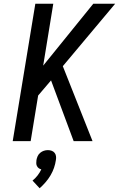

<svg xmlns="http://www.w3.org/2000/svg" viewBox="-20 -755 640 1027"><path d="M374 0 253 -325 184 -244 144 0H48L169 -735H265L211 -404L479 -735H596L316 -401L475 0ZM192 252 154 211Q169 199 181 183.5Q193 168 201 151Q193 149 187 144.5Q181 140 177.5 133Q174 126 174 117.5Q174 109 175 101Q177 90 181.5 80Q186 70 195 62.5Q204 55 214.5 51.5Q225 48 236 48Q247 48 256.5 51.5Q266 55 272 62.5Q278 70 279.5 80Q281 90 279 101Q276 122 269 142.5Q262 163 250.5 182.5Q239 202 224 219.5Q209 237 192 252Z"/></svg>

Font: Iosevka Medium Extended
Style: Italic
Weight: 500
Width: 7
Italic angle: -9°
Monospace: yes
Designer: Belleve Invis
Foundry: Belleve Invis
Version: Version 32.5.0; ttfautohint (v1.8.4)